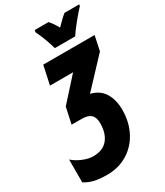

<svg xmlns="http://www.w3.org/2000/svg" viewBox="-311 -860 1024 1195"><g transform="rotate(-30 201.0 -263.0)"><path d="M-68 203V39Q-38 65 1.5 81Q41 97 73 97Q143 97 178 54.5Q213 12 213 -60Q213 -103 192 -122Q171 -141 129 -141H54L79 -257L225 -419H59L88 -553H457L435 -448L249 -250Q313 -235 343.5 -185.5Q374 -136 374 -64Q374 23 338 92.5Q302 162 237.5 201Q173 240 92 240Q36 240 0 231.5Q-36 223 -68 203ZM147 -752 150 -766H249Q274 -738 294 -700Q339 -747 364 -766H470L467 -754Q442 -728 403.5 -680.5Q365 -633 348 -606H202Q193 -639 178 -679Q163 -719 147 -752Z"/></g></svg>

Font: Noto Sans UI CondBlack
Style: Italic
Weight: 900
Width: 3
Italic angle: -12°
Designer: Monotype Design Team
Foundry: Monotype Imaging Inc.
Version: Version 1.001